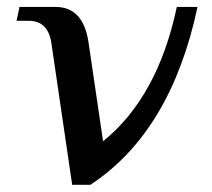

<svg xmlns="http://www.w3.org/2000/svg" viewBox="-20 -508 599 543"><path d="M235.8 14.6H184.1L125 -388.2Q115.2 -449.2 61 -449.2H26.9L35.2 -488.3H137.7Q215.8 -488.3 230.5 -387.2L271.5 -108.4Q426.3 -233.9 480 -488.3H538.6Q463.4 -135.3 235.8 14.6Z"/></svg>

Font: Munson
Style: Italic
Weight: 400
Italic angle: -12°
Designer: Paul James MIller
Foundry: High-Logic / Made with FontCreator
Version: Version 2.10;May 5, 2019;FontCreator 11.5.0.2430 64-bit